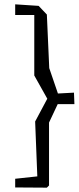

<svg xmlns="http://www.w3.org/2000/svg" viewBox="-20 -782 363 885"><path d="M50 82V42L152 31L142 -222L198 -327L138 -434V-713H50V-762L158 -755L196 -715L207 -468L247 -351L321 -355L323 -302H246L206 -217V73L196 83Z"/></svg>

Font: Bahiana
Style: Regular
Weight: 400
Designer: Pablo Cosgaya & Dani Raskovsky
Foundry: Pablo Cosgaya & Dani Raskovsky
Version: Version 1.005